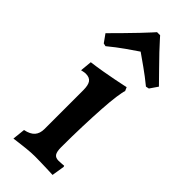

<svg xmlns="http://www.w3.org/2000/svg" viewBox="-248 -753 795 795"><g transform="rotate(45 149.5 -355.0)"><path d="M32 11 38 -45Q68 -51 81.5 -66.5Q95 -82 95 -108V-335Q95 -365 85.5 -378Q76 -391 54 -391Q48 -391 39 -389Q30 -387 30 -387L35 -439Q67 -443 98.5 -448.5Q130 -454 155.5 -459Q181 -464 197 -467.5Q213 -471 213 -471L220 -455Q216 -445 211.5 -413Q207 -381 204 -333Q201 -285 199 -226.5Q197 -168 197 -103Q197 -78 204 -67Q211 -56 229 -56Q237 -56 248.5 -57Q260 -58 260 -58L262 -53L253 3Q253 3 242.5 2.5Q232 2 216 1.5Q200 1 182 0.5Q164 0 149 0Q125 0 97.5 3Q70 6 51 8.5Q32 11 32 11ZM31 -529 18 -532 -7 -567Q19 -593 45 -619.5Q71 -646 93 -669Q115 -692 128 -706.5Q141 -721 141 -721H159Q159 -721 172 -706.5Q185 -692 206.5 -669Q228 -646 254.5 -619.5Q281 -593 306 -567L282 -532L268 -529Q235 -556 202.5 -579Q170 -602 150 -616Q129 -602 97 -579.5Q65 -557 31 -529Z"/></g></svg>

Font: Alegreya SemiBold
Style: Regular
Weight: 600
Designer: Juan Pablo del Peral
Foundry: Huerta Tipografica
Version: Version 2.009